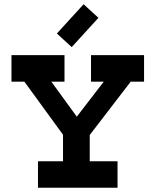

<svg xmlns="http://www.w3.org/2000/svg" viewBox="-20 -885 733 905"><path d="M403 -250V-125H534V0H159V-125H277V-250L95 -500H34V-625H284V-500H222L342 -335L469 -500H409V-625H659V-500H596L404 -250ZM444 -801 318 -663 248 -727 374 -865Z"/></svg>

Font: Eyechart
Style: Regular
Weight: 400
Designer: Peter Wiegel
Foundry: Peter Wiegel
Version: Version 1.000